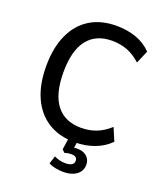

<svg xmlns="http://www.w3.org/2000/svg" viewBox="-162 -820 957 1123"><g transform="rotate(20 316.5 -259.0)"><path d="M369 10Q273 10 204 -33Q135 -76 98 -157Q61 -238 61 -353Q61 -467 98 -548Q135 -629 203.5 -671.5Q272 -714 369 -714Q436 -714 492 -694Q548 -674 587 -633L553 -553Q512 -590 469 -606.5Q426 -623 374 -623Q274 -623 221 -555.5Q168 -488 168 -353Q168 -218 221 -150Q274 -82 375 -82Q426 -82 469 -98.5Q512 -115 553 -152L587 -72Q548 -32 492 -11Q436 10 369 10ZM366 196Q341 196 316 191Q291 186 274 176L290 127Q306 135 323 139.5Q340 144 361 144Q386 144 399.5 135.5Q413 127 413 110Q413 96 403.5 89Q394 82 376 82Q367 82 357 83.5Q347 85 335 89L318 73L332 -20H387L375 58L349 48Q359 44 372 42Q385 40 398 40Q421 40 439 48Q457 56 468 72Q479 88 479 112Q479 138 464.5 157Q450 176 424.5 186Q399 196 366 196Z"/></g></svg>

Font: Nunito Sans 10pt SemiCondensed SemiBold
Style: Regular
Weight: 600
Width: 4
Designer: Vernon Adams
Foundry: Vernon Adams
Version: Version 3.101;gftools[0.9.27]